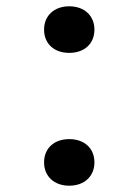

<svg xmlns="http://www.w3.org/2000/svg" viewBox="-20 -580 440 610"><path d="M200 -412C248 -412 280 -441 280 -486C280 -530 248 -560 200 -560C152 -560 120 -530 120 -486C120 -441 152 -412 200 -412ZM200 10C248 10 280 -20 280 -64C280 -109 248 -138 200 -138C152 -138 120 -109 120 -64C120 -20 152 10 200 10Z"/></svg>

Font: Tekne LDO Light
Style: Regular
Weight: 300
Monospace: yes
Designer: Alessio Laiso, Mario Rullo, Paolo Rosset
Foundry: Alessio Laiso
Version: Version 1.000;hotconv 1.0.109;makeotfexe 2.5.65596